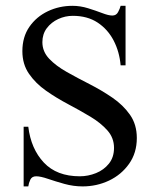

<svg xmlns="http://www.w3.org/2000/svg" viewBox="-20 -632 543 666"><path d="M454.6 -153.3Q454.6 -101.6 427.7 -63.7Q400.9 -25.9 358.2 -5.6Q315.4 14.6 266.6 14.6Q234.9 14.6 203.4 5.9Q171.9 -2.9 146.2 -11.7Q120.6 -20.5 105.5 -20.5Q90.8 -20.5 85.2 -8.8Q79.6 2.9 78.1 14.6H62V-192.4H78.1Q87.4 -115.7 132.1 -68.1Q176.8 -20.5 256.8 -20.5Q285.6 -20.5 313 -31.5Q340.3 -42.5 357.9 -64.5Q375.5 -86.4 375.5 -119.1Q375.5 -153.8 352.5 -179.7Q329.6 -205.6 293.5 -227.3Q257.3 -249 216.6 -270.5Q175.8 -292 139.6 -317.4Q103.5 -342.8 80.6 -376Q57.6 -409.2 57.6 -454.6Q57.6 -503.9 82 -539.1Q106.4 -574.2 146 -593Q185.5 -611.8 231.4 -611.8Q258.3 -611.8 285.2 -603.5Q312 -595.2 334.2 -586.7Q356.4 -578.1 369.6 -578.1Q383.3 -578.1 389.6 -590.1Q396 -602.1 398.4 -611.8H415.5V-405.3H398.4Q394.5 -452.1 374.3 -491.2Q354 -530.3 318.6 -553.7Q283.2 -577.1 232.4 -577.1Q206.1 -577.1 181.9 -565.9Q157.7 -554.7 142.3 -534.2Q127 -513.7 127 -485.8Q127 -453.1 150.6 -428.2Q174.3 -403.3 211.7 -382.3Q249 -361.3 290.8 -340.1Q332.5 -318.8 369.9 -293.2Q407.2 -267.6 430.9 -233.9Q454.6 -200.2 454.6 -153.3Z"/></svg>

Font: Rohingya Solluk
Style: Regular
Weight: 400
Designer: SIL International
Foundry: SIL International
Version: Version 1.001